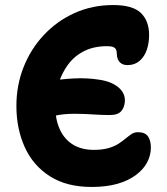

<svg xmlns="http://www.w3.org/2000/svg" viewBox="-20 -731 660 761"><path d="M343 10Q244 10 177.5 -32.5Q111 -75 78 -148Q45 -221 45 -311Q45 -393 73.5 -465Q102 -537 154 -592.5Q206 -648 276 -679.5Q346 -711 429 -711Q506 -711 538.5 -679.5Q571 -648 571 -592Q571 -561 562 -534Q553 -507 533.5 -490Q514 -473 486 -473Q471 -473 461.5 -479Q452 -485 447.5 -495.5Q443 -506 443 -518Q443 -528 440 -534.5Q437 -541 429 -544.5Q421 -548 404 -548Q353 -548 314.5 -529Q276 -510 250.5 -476Q225 -442 212 -399.5Q199 -357 199 -311Q199 -258 217 -218.5Q235 -179 269 -158Q303 -137 352 -137Q386 -137 410 -144Q434 -151 450 -161.5Q466 -172 478 -182Q490 -192 501 -199.5Q512 -207 527 -207Q555 -207 566.5 -190.5Q578 -174 578 -146Q578 -116 563.5 -88Q549 -60 519 -37.5Q489 -15 445.5 -2.5Q402 10 343 10ZM93 -246 81 -389Q118 -400 167.5 -408.5Q217 -417 271 -420Q325 -423 374 -415Q421 -408 448.5 -385.5Q476 -363 475 -331Q474 -306 460.5 -290.5Q447 -275 415 -275Q384 -275 348 -277.5Q312 -280 275 -280Q230 -280 196.5 -272Q163 -264 138 -255Q113 -246 93 -246Z"/></svg>

Font: Shantell Sans
Style: Bold
Weight: 700
Designer: Stephen Nixon, Anya Danilova, Shantell Martin
Foundry: Arrow Type
Version: Version 1.011;[c5ecc13dd]